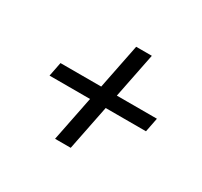

<svg xmlns="http://www.w3.org/2000/svg" viewBox="-109 -693 817 776"><g transform="rotate(30 300.0 -305.0)"><path d="M298 -62H225L267 -272H78L91 -338H281L323 -548H396L354 -338H541L528 -272H340Z"/></g></svg>

Font: IBM Plex Sans
Style: Italic
Weight: 400
Italic angle: -11.31°
Designer: Mike Abbink, Paul van der Laan, Pieter van Rosmalen
Foundry: Bold Monday
Version: Version 3.201